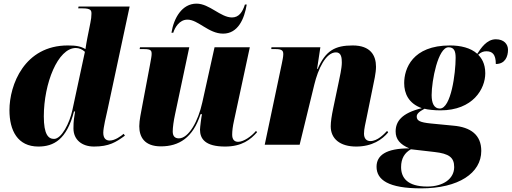

<svg xmlns="http://www.w3.org/2000/svg" viewBox="-20 -796 2814 1056"><path d="M191 10C275 10 347 -28 387 -183H393C388 -151 384 -134 384 -90C384 -27 431 10 497 10C580 10 618 -14 667 -50L660 -60C646 -48 613 -23 583 -23C562 -23 548 -36 548 -66C548 -94 564 -159 572 -195L693 -760H412L410 -750H434C482 -750 483 -737 483 -720C483 -705 481 -689 477 -670L460 -585C458 -573 452 -543 450 -526C424 -541 401 -546 353 -546C114 -546 32 -329 32 -190C32 -78 77 10 191 10ZM277 -32C246 -32 221 -56 221 -156C221 -337 298 -532 397 -532C416 -532 433 -524 447 -511L378 -190C363 -120 319 -32 277 -32Z M1207 -611C1289 -611 1324 -692 1337 -771H1327C1314 -730 1294 -700 1256 -700C1193 -700 1132 -776 1061 -776C981 -776 936 -697 923 -616H933C941 -643 966 -688 1011 -688C1070 -688 1127 -611 1207 -611ZM1218 10C1311 10 1359 -29 1394 -69L1388 -76C1364 -47 1320 -16 1290 -16C1268 -16 1257 -30 1257 -55C1257 -76 1260 -101 1267 -132L1354 -536H1160L1093 -234C1070 -128 1017 -35 964 -35C942 -35 930 -47 930 -73C930 -95 935 -131 943 -168L1021 -536H750L748 -526H773C811 -526 814 -517 814 -499C814 -488 811 -473 805 -440L762 -212C756 -178 746 -135 746 -102C746 -43 774 9 865 9C964 9 1041 -38 1083 -168H1091C1088 -158 1080 -95 1080 -83C1080 -33 1108 10 1218 10Z M1939 10C2027 10 2083 -29 2115 -68L2109 -76C2092 -58 2056 -20 2017 -20C1996 -20 1982 -34 1982 -61C1982 -88 1990 -116 1997 -152L2030 -314C2037 -349 2048 -394 2048 -429C2048 -491 2018 -546 1920 -546C1823 -546 1771 -518 1727 -417H1724L1742 -536H1473L1472 -526H1497C1535 -526 1538 -514 1538 -497C1538 -483 1533 -462 1530 -446L1436 0H1628L1709 -332C1729 -414 1771 -508 1828 -508C1858 -508 1860 -476 1860 -452C1860 -420 1848 -370 1843 -345L1813 -202C1804 -159 1799 -126 1799 -101C1799 -33 1850 10 1939 10Z M2296 240C2502 240 2627 156 2627 34C2627 -54 2569 -97 2472 -105L2348 -117C2290 -123 2272 -132 2272 -155C2272 -169 2283 -181 2315 -198C2331 -193 2369 -189 2402 -189C2582 -189 2649 -308 2649 -393C2649 -448 2627 -478 2610 -495C2625 -509 2639 -514 2655 -514C2688 -514 2707 -497 2707 -444C2759 -444 2774 -486 2774 -522C2774 -553 2752 -580 2707 -580C2657 -580 2625 -531 2605 -500C2569 -533 2513 -546 2455 -546C2248 -546 2203 -418 2203 -339C2203 -282 2227 -227 2300 -201C2188 -174 2156 -127 2156 -73C2156 -30 2180 -2 2231 20C2102 20 2051 59 2051 121C2051 193 2116 240 2296 240ZM2399 -199C2367 -199 2354 -229 2354 -273C2354 -352 2389 -536 2447 -536C2478 -536 2486 -514 2486 -478C2486 -394 2461 -199 2399 -199ZM2330 230C2221 230 2186 182 2186 123C2186 75 2206 44 2240 25L2370 40C2450 49 2478 70 2478 123C2478 187 2418 230 2330 230Z"/></svg>

Font: Noto Serif Display Black
Style: Italic
Weight: 900
Italic angle: -12°
Designer: Monotype Design Team
Foundry: Monotype Imaging Inc.
Version: Version 2.009